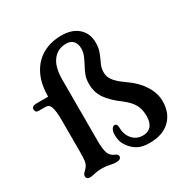

<svg xmlns="http://www.w3.org/2000/svg" viewBox="-165 -863 995 1018"><g transform="rotate(-30 332.5 -354.0)"><path d="M78 -10Q78 -16 82 -22Q86 -28 92 -33Q102 -43 107 -50Q116 -63 118.5 -80.5Q121 -98 121 -130V-332Q121 -385 111 -412Q107 -422 100 -427Q93 -432 81 -432H40Q20 -432 20 -452Q20 -472 50 -472H121Q121 -551 149 -606Q177 -661 227 -689.5Q277 -718 343 -718Q408 -718 445.5 -684.5Q483 -651 483 -595Q483 -566 477 -547.5Q471 -529 459 -502Q449 -483 444.5 -468.5Q440 -454 440 -436Q440 -412 452.5 -392.5Q465 -373 491 -352Q509 -339 526 -326Q576 -291 605.5 -244Q635 -197 635 -148Q635 -76 590.5 -33Q546 10 465 10Q421 10 393 -5.5Q365 -21 346 -49Q334 -66 329.5 -83Q325 -100 325 -120Q325 -142 333 -154Q341 -166 350 -166Q357 -166 361.5 -160Q366 -154 366 -143Q366 -99 390.5 -70.5Q415 -42 455 -42Q487 -42 504.5 -62.5Q522 -83 522 -123Q522 -164 506 -193Q490 -222 451 -252Q394 -294 368 -332.5Q342 -371 342 -422Q342 -451 350 -473Q358 -495 374 -524Q387 -549 394 -567Q401 -585 401 -606Q401 -634 386.5 -651Q372 -668 343 -668Q292 -668 261.5 -629Q231 -590 231 -511V-140Q231 -83 241 -60Q251 -38 271 -30Q291 -22 291 -10Q291 -1 283.5 4.5Q276 10 261 10Q247 10 227 6Q203 0 180 0Q150 0 126 6Q110 10 101 10Q78 10 78 -10Z"/></g></svg>

Font: Raigarh
Style: Regular
Weight: 400
Designer: jaikishan Patel
Foundry: MagicType
Version: Version 1.000;FEAKit 1.0